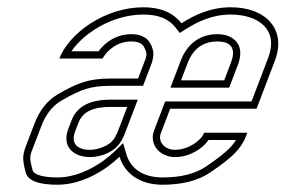

<svg xmlns="http://www.w3.org/2000/svg" viewBox="-20 -502 829 528"><path d="M479 -438C456.1 -467.3 421.2 -482 374.6 -482C267.2 -482 169.4 -409.5 143.2 -341H261.9C275 -364.2 302.5 -388 341.2 -388C358.7 -388 370.1 -383.2 375.6 -373.5C386.7 -354 383.3 -347.8 375.7 -328L359.7 -286H282.2C254.7 -286 230.8 -282.8 210.4 -276.5C190.1 -270.2 165.9 -258.7 137.9 -242C109.8 -225.3 88.8 -198.7 74.8 -162L54.5 -109C42.7 -77.9 39.7 -69.3 50.5 -28C56.4 -5.3 85.6 6 138.1 6C208.7 6 273.3 -36.4 308.8 -71C321.7 -27.5 361.7 6 426.8 6C481 6 524.6 -5.2 557.8 -27.5C590.9 -49.8 614.1 -68.2 627.5 -82.5C640.9 -96.8 650.6 -111.7 656.4 -127L660.2 -137H541.5C532.9 -114.6 497.1 -90 461 -90C433.5 -90 413 -111.6 422.4 -136L448 -203H685.5L735.9 -335C768.6 -420.4 712.2 -482 614.6 -482C558.7 -482 514.6 -460.6 479 -438ZM284.9 -208H329.9L305.4 -144C300.1 -130 294 -119.5 287.1 -112.5C276.2 -101.3 250 -90 227.3 -90C190.6 -90 174.6 -109.1 186.4 -140L195.6 -164C207.5 -195.3 236.2 -208 284.9 -208ZM577.4 -388C621 -388 628 -363.4 614.9 -329L596.5 -281H477.8L496.1 -329C507.5 -358.8 530.8 -388 577.4 -388ZM489.7 -421.1C523.9 -442.8 564 -462 614.6 -462C636.7 -462 655.9 -458.5 671.6 -452.6C717.9 -435 738.2 -397.1 717.2 -342.1L671.7 -223H434.2L403.7 -143.1C401.4 -137.2 400.2 -131.1 400.1 -125C399.5 -91.5 430.1 -70 461 -70C500.1 -70 536.3 -92 553.4 -117H629.1C623.9 -108.8 619.6 -103.3 612.9 -96.2C601.5 -83.9 579.1 -66 546.6 -44.1C517.8 -24.6 478.4 -14 426.8 -14C369.1 -14 338.2 -42.2 327.9 -76.7L318.5 -108.4L294.8 -85.3C261.6 -53 200.8 -14 138.1 -14C84.9 -14 71.4 -27 69.8 -33.1C59.5 -72.6 61.5 -71.1 73.2 -101.9L93.5 -154.9C106.3 -188.3 124.5 -210.8 148.1 -224.8C175.3 -241 198.3 -251.8 216.4 -257.4C234.3 -263 256.2 -266 282.2 -266H373.4L394.4 -320.9C401.6 -339.7 407.1 -358.5 393 -383.4C382.4 -402.1 361.6 -408 341.2 -408C299.2 -408 268.2 -384.8 251 -361H176.4C212.3 -413.3 291 -462 374.6 -462C417.1 -462 444.8 -449.3 463.3 -425.7L474.4 -411.4ZM284.9 -228C233.5 -228 193.1 -213.5 176.9 -171.1L167.7 -147.1C164.5 -138.9 162.7 -130.6 162.6 -122.3C162.1 -86.8 193.9 -70 227.3 -70C255.8 -70 285.4 -82.1 301.4 -98.5C311.1 -108.4 318.2 -121.3 324.1 -136.9L358.9 -228ZM577.4 -408C520.4 -408 490.5 -370.2 477.4 -336.1L448.7 -261H610.3L633.5 -321.9C637.9 -333.2 640.7 -344.4 640.8 -355.8C641 -388.5 614.3 -408 577.4 -408Z"/></svg>

Font: Din Kursivschrift
Style: BreitGhost
Weight: 400
Version: Version 1.089